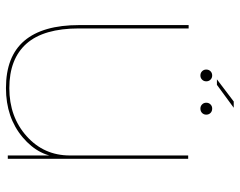

<svg xmlns="http://www.w3.org/2000/svg" viewBox="-98 -680 785 628"><g transform="rotate(90 294.0 -366.5)"><path d="M489 0H500V-590H489V-125.5ZM73.5 -591.5H62.5V-234Q62.5 -114.5 113.8 -54.2Q165 6 268.5 6Q365 6 429.8 -48.8Q494.5 -103.5 494.5 -177.5L489 -203Q489 -118 425.8 -61.5Q362.5 -5 269 -5Q173 -5 123.2 -61.2Q73.5 -117.5 73.5 -233ZM227.5 -630Q235.5 -630 241 -635.5Q246.5 -641 246.5 -649Q246.5 -657.5 241 -663Q235.5 -668.5 227.5 -668.5Q219 -668.5 213.5 -663Q208 -657.5 208 -649Q208 -641 213.5 -635.5Q219 -630 227.5 -630ZM335.5 -630Q344.5 -630 350 -635.5Q355.5 -641 355.5 -649Q355.5 -657.5 350 -663Q344.5 -668.5 335.5 -668.5Q327.5 -668.5 322 -663Q316.5 -657.5 316.5 -649Q316.5 -641 322 -635.5Q327.5 -630 335.5 -630ZM240 -684H258L333 -739H312.5Z"/></g></svg>

Font: Anybody SemiExpanded Thin
Style: Regular
Weight: 250
Width: 6
Version: Version 1.113;gftools[0.9.25]